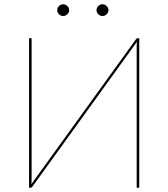

<svg xmlns="http://www.w3.org/2000/svg" viewBox="-20 -879 788 899"><path d="M116 0ZM617.5 -696.5Q620 -700 624.5 -700H632V0H620V-643Q620 -653 620 -663Q620 -673 620.5 -683.5Q615.5 -675 611 -669Q606.5 -663 601.5 -656L130.5 -3.5Q128 0 123.5 0H116V-700H128V-57Q128 -46.5 128 -36.5Q128 -26.5 127 -16.5Q132.5 -24.5 137 -30.8Q141.5 -37 146.5 -44ZM304 -831Q304 -820.5 295.2 -812.2Q286.5 -804 276 -804Q264.5 -804 256.2 -812.2Q248 -820.5 248 -831Q248 -842.5 256.2 -850.8Q264.5 -859 276 -859Q286.5 -859 295.2 -850.8Q304 -842.5 304 -831ZM488 -831Q488 -820.5 479.2 -812.2Q470.5 -804 460 -804Q448.5 -804 440.2 -812.2Q432 -820.5 432 -831Q432 -842.5 440.2 -850.8Q448.5 -859 460 -859Q470.5 -859 479.2 -850.8Q488 -842.5 488 -831Z"/></svg>

Font: Lato Hairline
Style: Regular
Weight: 100
Designer: Lukasz Dziedzic
Foundry: tyPoland Lukasz Dziedzic
Version: Version 2.007; 2014-02-27